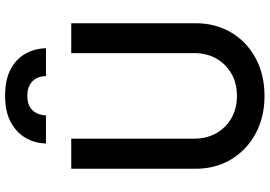

<svg xmlns="http://www.w3.org/2000/svg" viewBox="-172 -872 1056 752"><g transform="rotate(-90 356.0 -496.0)"><path d="M356 12Q440 12 504.5 -23Q569 -58 605 -119Q641 -180 641 -258V-745H524V-263Q524 -214 502.5 -176.5Q481 -139 443.5 -117.5Q406 -96 356 -96Q307 -96 269.5 -117.5Q232 -139 210.5 -176.5Q189 -214 189 -263V-745H71V-258Q71 -180 107.5 -119Q144 -58 208.5 -23Q273 12 356 12ZM170 -844H280Q282 -879 301.5 -898Q321 -917 357 -917Q392 -917 412.5 -898Q433 -879 434 -844H543Q542 -888 521.5 -924.5Q501 -961 460.5 -982.5Q420 -1004 357 -1004Q294 -1004 253 -981.5Q212 -959 191.5 -923Q171 -887 170 -844Z"/></g></svg>

Font: Custom Plus Jakarta Sans SemiBold
Style: Regular
Weight: 600
Designer: Gumpita Rahayu & FullSphere
Foundry: Tokotype & FullSphere
Version: Version 1.001;hotconv 1.0.117;makeotfexe 2.5.65602